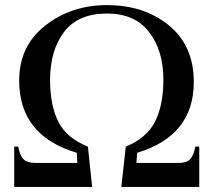

<svg xmlns="http://www.w3.org/2000/svg" viewBox="-20 -738 842 758"><path d="M766.6 0H459L476.6 -159.2Q559.6 -193.4 592.3 -258.3Q625 -323.2 625 -423.8Q625 -538.1 568.8 -611.3Q512.7 -684.6 402.3 -684.6Q288.1 -684.6 232.9 -611.8Q177.7 -539.1 177.7 -421.9Q177.7 -322.3 210.4 -257.3Q243.2 -192.4 327.1 -159.2L343.8 0H36.1V-159.2H51.8Q58.6 -124 72.8 -109.4Q86.9 -94.7 120.1 -94.7H285.2L283.2 -134.8Q55.7 -202.1 55.7 -419.9Q55.7 -556.6 158.7 -637.2Q261.7 -717.8 402.3 -717.8Q548.8 -717.8 647 -637.7Q745.1 -557.6 745.1 -414.1Q745.1 -202.1 521.5 -134.8L518.6 -94.7H683.6Q716.8 -94.7 731 -109.9Q745.1 -125 751 -159.2H766.6Z"/></svg>

Font: FreeUniversal
Style: BoldItalic
Weight: 700
Italic angle: -11°
Version: Version 1.001 March 22, 2017